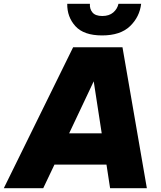

<svg xmlns="http://www.w3.org/2000/svg" viewBox="-47 -988 843 1008"><path d="M306 -968H425Q423 -941 438.5 -922.5Q454 -904 490 -904Q526 -904 547.5 -922.5Q569 -941 575 -968H694Q686 -899 635.5 -850.5Q585 -802 489 -802Q393 -802 349 -850.5Q305 -899 306 -968ZM180 0H-27L337 -740H596L724 0H531L512 -124H239ZM445 -561 316 -288H487Z"/></svg>

Font: Be Vietnam Black
Style: Italic
Weight: 900
Italic angle: -9°
Designer: Lam Bao; Tony Le; Vietanh Nguyen
Foundry: Yellow Type Foundry
Version: Version 5.000